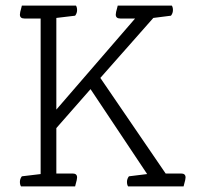

<svg xmlns="http://www.w3.org/2000/svg" viewBox="-20 -665 702 685"><path d="M635 0H437Q433 -6 433 -16Q433 -27 440 -36L505 -44L303 -347L181 -208V-46H239Q255 -46 255 -32Q255 -25 250 -8L248 0H55Q51 -6 51 -16Q51 -27 58 -36L125 -44V-599H67Q51 -599 51 -613Q51 -620 56 -637L58 -645H251Q255 -639 255 -629Q255 -618 248 -609L181 -601V-274L462 -599H409Q393 -599 393 -613Q393 -620 398 -637L400 -645H593Q597 -639 597 -629Q597 -618 590 -609L527 -601L338 -387L571 -46H626Q642 -46 642 -32Q642 -25 637 -8Z"/></svg>

Font: Scope One
Style: Regular
Weight: 400
Designer: Dalton Maag Ltd
Foundry: Dalton Maag Ltd
Version: Version 1.002; ttfautohint (v1.4.1) -l 11 -r 50 -G 50 -x 14 